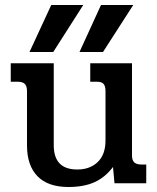

<svg xmlns="http://www.w3.org/2000/svg" viewBox="-20 -733 628 768"><path d="M185 -713H313L193 -525H98ZM384 -713H513L392 -525H298ZM88 -151V-369Q88 -388 79.5 -397Q71 -406 52 -406H23V-480H195V-152Q195 -55 289 -55Q340 -55 371 -85Q402 -115 402 -171V-369Q402 -388 394.5 -397Q387 -406 369 -406H341V-480H508V-111Q508 -92 517 -83.5Q526 -75 545 -75H565V0H438L432 -65Q400 -23 357.5 -4Q315 15 254 15Q172 15 130 -28Q88 -71 88 -151Z"/></svg>

Font: Pridi
Style: Regular
Weight: 400
Designer: Katatrad Team
Foundry: CadsonDemak
Version: Version 1.001